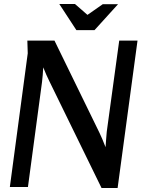

<svg xmlns="http://www.w3.org/2000/svg" viewBox="-20 -930 718 955"><path d="M251 -728 474 -271Q481 -257 488.5 -239Q496 -221 505 -198Q507 -220 508 -238.5Q509 -257 511 -275L573 -728H664L565 5H485L226 -525Q218 -541 210.5 -558Q203 -575 195 -595Q194 -574 192.5 -556.5Q191 -539 189 -522L119 0H29L118 -665L116 -728ZM415 -856 491 -909H567L450 -780H360L275 -910H353Z"/></svg>

Font: Rosario SemiBold
Style: Italic
Weight: 600
Italic angle: -8.05°
Designer: Hector Gatti
Foundry: Omnibus Type
Version: Version 1.101; ttfautohint (v1.8.1.43-b0c9)